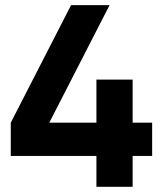

<svg xmlns="http://www.w3.org/2000/svg" viewBox="-20 -720 620 740"><path d="M566.4 -247.1Q566.4 -214.8 566.4 -119.1Q546.9 -119.1 491.2 -119.1Q491.2 -88.9 491.2 0Q456.1 0 351.6 0Q351.6 -29.3 351.6 -119.1Q269.5 -119.1 21.5 -119.1Q21.5 -151.4 21.5 -247.1Q79.1 -360.4 253.9 -700.2Q291 -700.2 402.3 -700.2Q343.8 -586.9 169.9 -247.1Q215.8 -247.1 351.6 -247.1Q351.6 -288.1 351.6 -413.1Q386.7 -413.1 491.2 -413.1Q491.2 -371.1 491.2 -247.1Q509.8 -247.1 566.4 -247.1Z"/></svg>

Font: LeFont
Style: Regular
Weight: 700
Designer: Leryon MEDIA
Version: Version 1.0